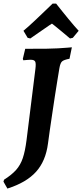

<svg xmlns="http://www.w3.org/2000/svg" viewBox="-60 -918 467 1090"><path d="M141 -526.7Q145 -558.2 139.7 -568.5Q134.3 -578.8 114.2 -578.8Q107.8 -578.8 97.9 -578Q88 -577.2 80.3 -576.5Q72.6 -575.7 72.6 -575.7L69.5 -583.6L83.2 -641L202.4 -641.4Q235.5 -641.9 268.8 -643.6Q302.2 -645.4 325.1 -647.5Q348 -649.5 348 -649.5L334.6 -584.5Q302.7 -578.6 292.3 -569.3Q282 -560 277 -529.8Q272.5 -502.3 265.7 -461.1Q259 -419.8 251.4 -371Q243.9 -322.1 236.6 -272.5Q229.3 -222.8 222.8 -178.8Q216.3 -134.8 212.4 -103.1Q199.4 -3.3 144.4 57.5Q89.4 118.4 -18 152.5L-40.3 113.3L-36.9 102.1Q6 74.9 31.1 47Q56.1 19 69.4 -20.4Q82.7 -59.9 90.6 -122.1ZM73.2 -743.3Q84.9 -752.7 105.1 -770.9Q125.4 -789.1 148.3 -811Q171.3 -832.9 191.7 -852.4Q212.2 -872 225.5 -884.8Q238.7 -897.6 238.7 -897.6H258.6Q258.6 -897.6 268.7 -884.8Q278.9 -872 294.5 -852.4Q310.2 -832.9 328.1 -811Q346.1 -789.1 361.8 -770.9Q377.6 -752.7 386.6 -743.3L353.4 -703.3L337.6 -699.6Q333.1 -703.2 322.4 -712.3Q311.7 -721.4 298.2 -732.7Q284.7 -744.1 271.2 -754.9Q257.7 -765.7 247.9 -773.9Q238.1 -782.1 234.9 -783.9Q231.3 -782.1 219.4 -773.9Q207.5 -765.7 191.9 -754.9Q176.3 -744.1 159.7 -732.7Q143.2 -721.4 130.4 -712.3Q117.6 -703.2 112.2 -699.6L96.9 -703.3Z"/></svg>

Font: Alegreya
Style: Italic
Weight: 400
Italic angle: -7°
Designer: Juan Pablo del Peral
Foundry: Huerta Tipografica
Version: Version 2.009